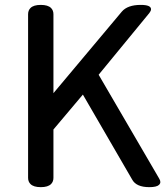

<svg xmlns="http://www.w3.org/2000/svg" viewBox="-20 -730 686 784"><path d="M554.7 -710Q596.7 -710 596.7 -692.4Q596.7 -685.5 589.8 -676.8L382.8 -424.8L629.9 -1Q639.6 14.6 629.9 24.4Q620.1 34.2 589.8 34.2Q536.1 34.2 519.5 2.9L318.4 -343.8L198.2 -201.2V-3.9Q198.2 11.7 188.5 21.5Q175.8 34.2 146.5 34.2Q117.2 34.2 104.5 21.5Q94.7 11.7 94.7 -3.9V-671.9Q94.7 -687.5 104.5 -697.3Q117.2 -710 146.5 -710Q175.8 -710 188.5 -697.3Q198.2 -687.5 198.2 -671.9V-349.6L477.5 -682.6Q501 -710 554.7 -710Z"/></svg>

Font: TaiwanPearl
Style: Regular
Weight: 400
Version: Version 2.102